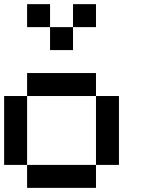

<svg xmlns="http://www.w3.org/2000/svg" viewBox="-20 -909 707 929"><path d="M111.1 -111.1H0V-444.4H111.1ZM444.4 -444.4H111.1V-555.6H444.4ZM555.6 -111.1H444.4V-444.4H555.6ZM444.4 0H111.1V-111.1H444.4ZM333.3 -666.7H222.2V-777.8H333.3ZM222.2 -777.8H111.1V-888.9H222.2ZM444.4 -777.8H333.3V-888.9H444.4Z"/></svg>

Font: Pixeloid Mono
Style: Regular
Weight: 400
Monospace: yes
Designer: GGBotNet
Foundry: GGBotNet
Version: 0.5